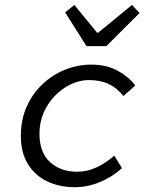

<svg xmlns="http://www.w3.org/2000/svg" viewBox="-20 -767 640 799"><path d="M291.2 12Q227.4 12 176.8 -12Q126.3 -36 96.6 -83.6Q66.8 -131.1 66.8 -202.2Q66.8 -268.7 91 -323Q115.2 -377.3 156.5 -416.3Q197.7 -455.4 250.3 -476.7Q303 -498.1 360.2 -498.1Q424.4 -498.1 470.8 -472.1Q517.1 -446.2 542.8 -411.2L493.6 -367.4Q467.1 -401 432.6 -417.4Q398.2 -433.8 350.2 -433.8Q312.6 -433.8 275.9 -416.8Q239.3 -399.7 209.4 -369.2Q179.4 -338.6 161.8 -298.4Q144.2 -258.2 144.2 -211.2Q144.2 -131.3 188.8 -91.8Q233.4 -52.3 301.2 -52.3Q343.8 -52.3 383.1 -71.1Q422.4 -89.9 455.7 -119.4L487.3 -67.1Q449 -31.8 397.3 -9.9Q345.5 12 291.2 12ZM340 -574.9 251 -715.6 289.4 -746.5 384.2 -630.7H388.2L529.3 -746.5L560.6 -712.8L422.5 -574.9Z"/></svg>

Font: SourceCodeVF
Style: Italic
Weight: 200
Italic angle: -11°
Monospace: yes
Designer: Paul D. Hunt, Teo Tuominen
Foundry: Adobe
Version: Version 1.026;hotconv 1.1.0;makeotfexe 2.6.0